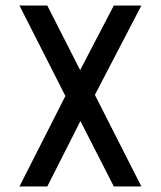

<svg xmlns="http://www.w3.org/2000/svg" viewBox="-20 -670 578 690"><path d="M50 0H150L269 -235L389 0H488L321 -329L488 -650H389L268 -418L150 -650H50L215 -325Z"/></svg>

Font: Grotesk 02 Mince
Style: Bold
Weight: 400
Designer: Frank Adebiaye, contributions by Jérémy Landes, Ariel Martín Pérez
Foundry: Velvetyne Type Foundry
Version: Version 3.000;Glyphs 3.1.2 (3150)